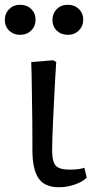

<svg xmlns="http://www.w3.org/2000/svg" viewBox="-66 -765 381 799"><path d="M178.2 14.2Q120.1 14.2 94.5 -22.9Q68.8 -60.1 68.8 -143.1Q68.8 -166 68.8 -196.5Q68.8 -227.1 68.4 -261.5Q67.9 -295.9 67.4 -331.5Q66.9 -367.2 66.4 -400.1Q65.9 -433.1 65.4 -460.9Q64.9 -488.8 64 -506.8L155.8 -514.2L168 -506.8Q166 -477.1 163.6 -436.5Q161.1 -396 159.2 -352.1Q157.2 -308.1 155 -266.1Q152.8 -224.1 151.9 -191.2Q150.9 -158.2 150.9 -140.1Q150.9 -92.3 166 -75.7Q181.2 -59.1 224.1 -59.1Q245.1 -59.1 259.5 -61Q273.9 -63 285.2 -66.9L294.9 -25.9Q282.7 -13.7 264.4 -4.9Q246.1 3.9 224.1 9Q202.1 14.2 178.2 14.2ZM216.3 -620.1Q188.5 -620.1 170.4 -637.5Q152.3 -654.8 152.3 -682.1Q152.3 -709 170.2 -727.1Q188 -745.1 216.3 -745.1Q244.1 -745.1 262.2 -727.5Q280.3 -710 280.3 -683.1Q280.3 -656.2 262.2 -638.2Q244.1 -620.1 216.3 -620.1ZM17.1 -620.1Q-9.8 -620.1 -27.8 -637.5Q-45.9 -654.8 -45.9 -682.1Q-45.9 -709 -27.8 -727.1Q-9.8 -745.1 17.1 -745.1Q45.9 -745.1 64 -727.5Q82 -710 82 -683.1Q82 -656.2 64 -638.2Q45.9 -620.1 17.1 -620.1Z"/></svg>

Font: Literata
Style: Regular
Weight: 400
Designer: Latin by Veronika Burian and Jose Scaglione. Greek by Irene Vlachou. Cyrillic by Vera Evstafieva.
Foundry: TypeTogether
Version: Version 3.002